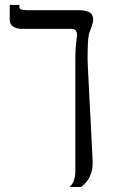

<svg xmlns="http://www.w3.org/2000/svg" viewBox="-20 -560 478 779"><path d="M302.2 -518.6Q318.4 -518.6 329.1 -515.6Q339.8 -512.7 346.2 -507.8Q352.5 -502.9 355.2 -496.1Q357.9 -489.3 357.9 -481.9Q357.9 -473.6 355.5 -464.6Q353 -455.6 350.1 -447.5Q347.2 -439.5 344.5 -432.6Q341.8 -425.8 340.8 -421.4Q337.4 -405.3 336.4 -380.9Q335.4 -356.4 335.4 -318.4Q335.4 -311 336.4 -290.8Q337.4 -270.5 338.9 -241.7Q340.3 -212.9 342 -178.2Q343.8 -143.6 345.7 -107.7Q347.7 -71.8 349.4 -37.1Q351.1 -2.4 352.5 26.4Q354 55.2 355 75.4Q356 95.7 356 102.5Q356 121.6 351.6 136.7Q347.2 151.9 340.6 163.6Q334 175.3 325.4 183.8Q316.9 192.4 309.1 198.7H261.7Q266.1 194.8 270.5 189.5Q274.9 184.1 278.1 176.5Q281.2 168.9 283.4 158.4Q285.6 147.9 285.6 133.8V-307.6Q285.6 -338.4 286.6 -357.7Q287.6 -377 289.1 -388.7Q290.5 -400.4 291.5 -406.7Q292.5 -413.1 292.5 -417.5Q292.5 -442.9 269.5 -442.9H68.8Q48.3 -442.9 33.9 -451.7Q19.5 -460.4 19.5 -481V-540H58.6V-531.7Q58.6 -528.8 59.8 -526.4Q61 -523.9 64.7 -522.2Q68.4 -520.5 75 -519.5Q81.5 -518.6 92.3 -518.6Z"/></svg>

Font: Arian AMU Serif
Style: Regular
Weight: 400
Designer: Ruben Hakobyan (Tarumian)
Foundry: Ruben Hakobyan (Tarumian)
Version: Version 1.002